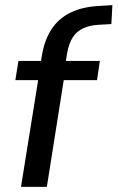

<svg xmlns="http://www.w3.org/2000/svg" viewBox="-20 -730 459 750"><path d="M62 0 129 -417H40L52 -492H164L136 -468L143 -509Q153 -573 181 -615.5Q209 -658 256 -681Q303 -704 371 -707L419 -710L415 -636L363 -633Q330 -631 305 -619.5Q280 -608 264.5 -584.5Q249 -561 242 -521L235 -476L221 -492H370L359 -417H229L163 0Z"/></svg>

Font: Nunito Sans 10pt SemiCondensed SemiBold
Style: Italic
Weight: 600
Width: 4
Italic angle: -9°
Designer: Vernon Adams
Foundry: Vernon Adams
Version: Version 3.101;gftools[0.9.27]